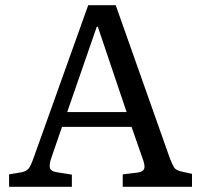

<svg xmlns="http://www.w3.org/2000/svg" viewBox="-20 -720 775 740"><path d="M15 0V-48L63 -56Q81 -60 89.5 -69.5Q98 -79 109 -110L320 -700H426L635 -109Q645 -84 651.5 -74Q658 -64 679 -59L720 -50V0H453V-48L511 -55Q531 -58 535.5 -69Q540 -80 531 -105L487 -231H219L177 -109Q170 -89 172 -74.5Q174 -60 200 -56L257 -47V0ZM239 -288H468L357 -617H353Z"/></svg>

Font: Literata 12pt
Style: Regular
Weight: 400
Designer: Latin by Veronika Burian and Jose Scaglione. Greek by Irene Vlachou. Cyrillic by Vera Evstafieva.
Foundry: TypeTogether
Version: Version 3.002